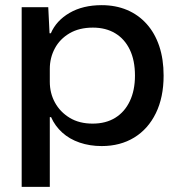

<svg xmlns="http://www.w3.org/2000/svg" viewBox="-20 -557 688 744"><path d="M64 167V-529H167L172 -428H177Q198 -477 249.5 -507Q301 -537 374 -537Q428 -537 472 -518.5Q516 -500 548 -464.5Q580 -429 597 -378.5Q614 -328 614 -264Q614 -180 584 -118.5Q554 -57 500 -24Q446 9 374 9Q328 9 288.5 -4.5Q249 -18 221 -43.5Q193 -69 178 -103H173V167ZM339 -78Q390 -78 426.5 -100.5Q463 -123 483 -165Q503 -207 503 -264Q503 -323 483 -364.5Q463 -406 426.5 -428Q390 -450 340 -450Q287 -450 249.5 -428Q212 -406 192.5 -369.5Q173 -333 173 -290V-240Q173 -196 193 -159.5Q213 -123 250 -100.5Q287 -78 339 -78Z"/></svg>

Font: Mona Sans SemiExpanded Medium
Style: Regular
Weight: 500
Width: 6
Designer: Deni Anggara
Foundry: GitHub
Version: Version 2.000